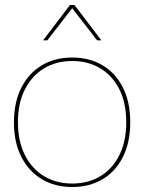

<svg xmlns="http://www.w3.org/2000/svg" viewBox="-20 -741 579 771"><path d="M270 -510Q339 -510 391.5 -479Q444 -448 473.5 -389.5Q503 -331 503 -250Q503 -169 473.5 -110.5Q444 -52 391.5 -21Q339 10 270 10Q201 10 148.5 -21Q96 -52 66 -110.5Q36 -169 36 -250Q36 -331 66 -389.5Q96 -448 148.5 -479Q201 -510 270 -510ZM270 -496Q206 -496 157 -466.5Q108 -437 80 -382Q52 -327 52 -250Q52 -174 80 -118.5Q108 -63 157 -33.5Q206 -4 270 -4Q334 -4 383 -33.5Q432 -63 459.5 -118.5Q487 -174 487 -250Q487 -327 459.5 -382Q432 -437 383 -466.5Q334 -496 270 -496ZM387 -579H370L270 -708L170 -579H153L261 -721H279Z"/></svg>

Font: Prodigy Sans Thin
Style: Regular
Weight: 100
Designer: Wei Huang
Foundry: Wei Huang
Version: Version 1.003; ttfautohint (v1.8.3)